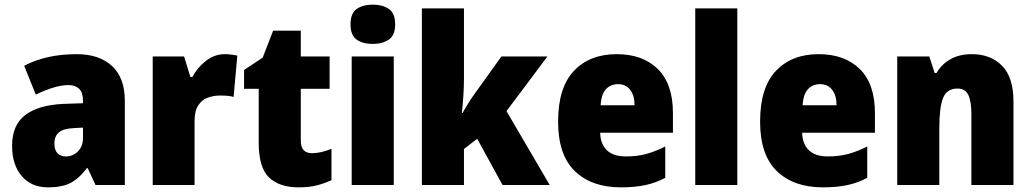

<svg xmlns="http://www.w3.org/2000/svg" viewBox="-20 -796 4438 826"><path d="M310 -563Q407 -563 462 -512Q517 -461 517 -363V0H391L357 -73H354Q322 -30 285.5 -10Q249 10 186 10Q115 10 73.5 -38.5Q32 -87 32 -169Q32 -258 88.5 -301Q145 -344 252 -349L337 -352V-362Q337 -398 320.5 -414Q304 -430 275 -430Q245 -430 209 -419Q173 -408 134 -389L84 -513Q129 -537 185.5 -550Q242 -563 310 -563ZM299 -245Q253 -243 233.5 -226.5Q214 -210 214 -179Q214 -150 227.5 -136.5Q241 -123 263 -123Q294 -123 315.5 -145Q337 -167 337 -202V-247Z M947 -563Q961 -563 975.5 -561Q990 -559 1001 -557L985 -379Q975 -382 961.5 -383.5Q948 -385 926 -385Q899 -385 874 -376Q849 -367 833 -343Q817 -319 817 -274V0H637V-553H772L799 -465H808Q827 -503 864.5 -533Q902 -563 947 -563Z M1322 -137Q1343 -137 1363.5 -142Q1384 -147 1406 -156V-21Q1376 -7 1343 1.5Q1310 10 1264 10Q1182 10 1137.5 -32.5Q1093 -75 1093 -182V-414H1030V-495L1110 -548L1155 -664H1274V-553H1398V-414H1274V-191Q1274 -137 1322 -137Z M1584 -776Q1626 -776 1653 -757.5Q1680 -739 1680 -691Q1680 -644 1652.5 -625.5Q1625 -607 1584 -607Q1541 -607 1514.5 -625.5Q1488 -644 1488 -691Q1488 -739 1514.5 -757.5Q1541 -776 1584 -776ZM1674 -553V0H1493V-553Z M1976 -460Q1976 -424 1973.5 -384.5Q1971 -345 1967 -310H1970Q1981 -330 1996 -354Q2011 -378 2023 -394L2137 -553H2335L2159 -318L2345 0H2142L2033 -199L1976 -155V0H1795V-760H1976Z M2633 -563Q2745 -563 2810 -499Q2875 -435 2875 -310V-225H2562Q2563 -177 2590.5 -150Q2618 -123 2673 -123Q2720 -123 2759.5 -133.5Q2799 -144 2842 -166V-31Q2803 -10 2758 0Q2713 10 2650 10Q2526 10 2453.5 -59.5Q2381 -129 2381 -273Q2381 -419 2449 -491Q2517 -563 2633 -563ZM2639 -434Q2608 -434 2587.5 -413Q2567 -392 2564 -343H2710Q2710 -385 2691 -409.5Q2672 -434 2639 -434Z M3152 0H2971V-760H3152Z M3502 -563Q3614 -563 3679 -499Q3744 -435 3744 -310V-225H3431Q3432 -177 3459.5 -150Q3487 -123 3542 -123Q3589 -123 3628.5 -133.5Q3668 -144 3711 -166V-31Q3672 -10 3627 0Q3582 10 3519 10Q3395 10 3322.5 -59.5Q3250 -129 3250 -273Q3250 -419 3318 -491Q3386 -563 3502 -563ZM3508 -434Q3477 -434 3456.5 -413Q3436 -392 3433 -343H3579Q3579 -385 3560 -409.5Q3541 -434 3508 -434Z M4161 -563Q4242 -563 4291 -513Q4340 -463 4340 -360V0H4159V-304Q4159 -359 4146 -387Q4133 -415 4099 -415Q4053 -415 4037 -374Q4021 -333 4021 -246V0H3840V-553H3978L4001 -482H4009Q4032 -521 4070 -542Q4108 -563 4161 -563Z"/></svg>

Font: Noto Sans Ethiopic SemiCondensed Black
Style: Regular
Weight: 900
Width: 4
Designer: Monotype Design Team
Foundry: Monotype Imaging Inc.
Version: Version 2.102; ttfautohint (v1.8.4.7-5d5b)